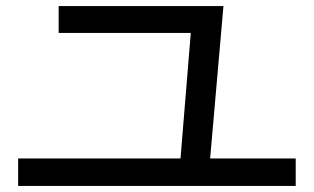

<svg xmlns="http://www.w3.org/2000/svg" viewBox="-20 -637 1040 635"><path d="M958 -22H40V-113H577L611 -528H174V-617H719L675 -113H958Z"/></svg>

Font: cwTeXHei
Style: Medium
Weight: 500
Version: Version 1.17